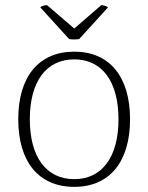

<svg xmlns="http://www.w3.org/2000/svg" viewBox="-20 -715 577 747"><path d="M163 -695C157 -695 139 -692 137 -686L249 -563C261 -561 276 -561 288 -563L400 -686C395 -692 381 -695 374 -695L269 -604ZM269 12C406 12 486 -85 486 -251C486 -417 406 -514 269 -514C131 -514 51 -417 51 -251C51 -85 131 12 269 12ZM269 -18C160 -18 96 -104 96 -251C96 -398 160 -484 269 -484C377 -484 441 -398 441 -251C441 -104 377 -18 269 -18Z"/></svg>

Font: Arima Koshi ExtraLight
Style: Regular
Weight: 275
Designer: Joana Correia and Natanael Gama
Foundry: NDISCOVER
Version: Version 1.019;PS 001.019;hotconv 1.0.88;makeotf.lib2.5.64775